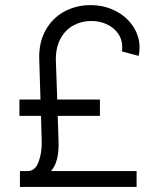

<svg xmlns="http://www.w3.org/2000/svg" viewBox="-20 -737 638 757"><path d="M58.6 0V-62.5H88.9Q118.7 -62.5 132.1 -98.6Q145.5 -134.8 144.5 -178.7L141.6 -280.3H56.6V-344.7H139.6L134.8 -501Q132.3 -568.8 159.7 -617.7Q187 -666.5 233.9 -691.7Q280.8 -716.8 336.9 -716.8Q390.6 -716.8 435.1 -694.1Q479.5 -671.4 504.9 -632.8Q530.3 -594.2 530.3 -549.8Q530.3 -530.8 526.4 -516.6L460.9 -534.2Q461.9 -540 461.9 -551.8Q461.9 -582.5 445.1 -605.7Q428.2 -628.9 400.4 -641.6Q372.6 -654.3 339.8 -654.3Q301.3 -654.3 269.3 -636.7Q237.3 -619.1 218.5 -584.5Q199.7 -549.8 200.2 -501L205.6 -344.7H374V-280.3H207.5L210.9 -178.7Q213.4 -98.6 181.2 -62.5H518.6V0Z"/></svg>

Font: Pretendard Std Light
Style: Regular
Weight: 300
Designer: Base glyphs from Inter by Rasmus Andersson; Hangeul glyphs from Noto Sans CJK(Source Han Sans) by Jang Soo-young and Kan
Foundry: Kil Hyung-jin
Version: Version 1.309